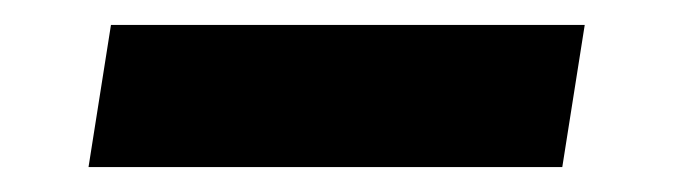

<svg xmlns="http://www.w3.org/2000/svg" viewBox="-20 -417 540 154"><path d="M51 -283 69 -397H449L431 -283Z"/></svg>

Font: Iosevka Curly Slab Heavy
Style: Italic
Weight: 900
Italic angle: -9°
Monospace: yes
Designer: Belleve Invis
Foundry: Belleve Invis
Version: Version 22.1.2; ttfautohint (v1.8.4)